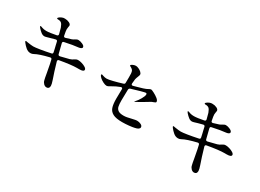

<svg xmlns="http://www.w3.org/2000/svg" viewBox="-28 -1500 3057 2254"><g transform="rotate(30 1500.0 -373.0)"><path d="M886 -373Q886 -346 825 -346H794Q720 -346 567 -319Q557 -318 552.5 -311Q548 -304 551 -294Q588 -166 618 -82Q635 -33 635 -11Q635 31 597 31Q576 31 558 13Q540 -5 535 -29Q528 -55 518 -116Q506 -188 497 -227L485 -280Q481 -300 460 -296Q327 -264 274 -234Q255 -223 234 -223Q199 -223 170 -248Q141 -273 123 -297Q113 -310 113 -315Q113 -321 121 -321Q128 -321 142 -317Q198 -308 223 -308Q248 -308 311 -318Q374 -328 449 -344Q470 -347 465 -369Q460 -395 455 -414.5Q450 -434 447 -447L436 -495Q432 -516 410 -511Q336 -492 307 -482Q287 -476 277 -476Q253 -476 231 -493Q209 -510 186 -536Q185 -538 180 -544.5Q175 -551 175 -555Q175 -559 180 -559Q185 -559 194 -556Q225 -542 266 -542Q309 -542 399 -560Q409 -562 413 -569Q417 -576 414 -586Q399 -646 394 -661Q379 -702 363 -715Q347 -728 319 -728Q317 -728 311.5 -728.5Q306 -729 304 -730.5Q302 -732 302 -736Q302 -746 323 -759Q344 -772 364 -776Q371 -777 385 -777Q416 -777 443 -764Q470 -751 470 -730Q470 -726 466.5 -709.5Q463 -693 463 -681Q463 -659 475 -600Q476 -590 483 -585.5Q490 -581 500 -584Q546 -597 574 -607Q592 -614 608 -625Q620 -632 628 -635.5Q636 -639 647 -639Q672 -639 703.5 -624.5Q735 -610 735 -591Q735 -579 722 -572.5Q709 -566 694 -564Q620 -557 511 -533Q490 -530 495 -508Q514 -427 527 -380Q531 -361 552 -364Q647 -386 668 -393Q698 -402 718 -418Q732 -426 740 -429.5Q748 -433 765 -433Q785 -433 814 -424.5Q843 -416 864.5 -402Q886 -388 886 -373Z M1585 -354Q1608 -378 1631.5 -419Q1655 -460 1655 -481Q1655 -498 1641 -498Q1632 -498 1577 -483Q1522 -468 1458 -448Q1441 -442 1440 -424Q1437 -336 1437 -278Q1437 -225 1443.5 -196Q1450 -167 1473.5 -150.5Q1497 -134 1547 -134Q1570 -134 1593.5 -138.5Q1617 -143 1654 -152Q1700 -163 1715 -163Q1745 -163 1769.5 -150.5Q1794 -138 1794 -118Q1794 -88 1734 -76Q1709 -70 1662 -65Q1615 -60 1570 -60Q1488 -60 1446 -81.5Q1404 -103 1389 -145.5Q1374 -188 1374 -264Q1374 -305 1376 -393Q1376 -401 1372 -406Q1368 -411 1361 -411Q1359 -411 1351 -409Q1316 -396 1299 -387Q1276 -376 1253 -362Q1233 -350 1220.5 -344Q1208 -338 1198 -338Q1180 -338 1151.5 -352Q1123 -366 1101.5 -385.5Q1080 -405 1080 -420Q1080 -427 1087 -427Q1090 -427 1097.5 -424Q1105 -421 1109 -420Q1135 -411 1158 -411Q1181 -411 1239.5 -425.5Q1298 -440 1359 -459Q1377 -464 1377 -479Q1378 -505 1378 -554Q1378 -596 1377 -607Q1375 -628 1370 -640Q1365 -652 1350 -663Q1342 -669 1334.5 -672.5Q1327 -676 1323.5 -678Q1320 -680 1320 -684Q1320 -694 1342 -704Q1364 -714 1383 -714Q1399 -714 1421.5 -704Q1444 -694 1460 -678.5Q1476 -663 1476 -648Q1476 -637 1467 -617Q1456 -590 1452 -572L1446 -512V-510Q1446 -499 1452 -494.5Q1458 -490 1469 -493L1516 -506Q1606 -531 1621 -539Q1631 -543 1636.5 -546.5Q1642 -550 1645 -551Q1654 -556 1662 -559.5Q1670 -563 1677 -563Q1685 -563 1717.5 -546.5Q1750 -530 1776.5 -509Q1803 -488 1803 -469Q1803 -461 1796.5 -457Q1790 -453 1773 -447L1754 -440Q1744 -436 1725 -423L1702 -409Q1632 -366 1592 -346Q1579 -339 1577 -339Q1575 -339 1575 -341Q1575 -344 1585 -354Z M2886 -373Q2886 -346 2825 -346H2794Q2720 -346 2567 -319Q2557 -318 2552.5 -311Q2548 -304 2551 -294Q2588 -166 2618 -82Q2635 -33 2635 -11Q2635 31 2597 31Q2576 31 2558 13Q2540 -5 2535 -29Q2528 -55 2518 -116Q2506 -188 2497 -227L2485 -280Q2481 -300 2460 -296Q2327 -264 2274 -234Q2255 -223 2234 -223Q2199 -223 2170 -248Q2141 -273 2123 -297Q2113 -310 2113 -315Q2113 -321 2121 -321Q2128 -321 2142 -317Q2198 -308 2223 -308Q2248 -308 2311 -318Q2374 -328 2449 -344Q2470 -347 2465 -369Q2460 -395 2455 -414.5Q2450 -434 2447 -447L2436 -495Q2432 -516 2410 -511Q2336 -492 2307 -482Q2287 -476 2277 -476Q2253 -476 2231 -493Q2209 -510 2186 -536Q2185 -538 2180 -544.5Q2175 -551 2175 -555Q2175 -559 2180 -559Q2185 -559 2194 -556Q2225 -542 2266 -542Q2309 -542 2399 -560Q2409 -562 2413 -569Q2417 -576 2414 -586Q2399 -646 2394 -661Q2379 -702 2363 -715Q2347 -728 2319 -728Q2317 -728 2311.5 -728.5Q2306 -729 2304 -730.5Q2302 -732 2302 -736Q2302 -746 2323 -759Q2344 -772 2364 -776Q2371 -777 2385 -777Q2416 -777 2443 -764Q2470 -751 2470 -730Q2470 -726 2466.5 -709.5Q2463 -693 2463 -681Q2463 -659 2475 -600Q2476 -590 2483 -585.5Q2490 -581 2500 -584Q2546 -597 2574 -607Q2592 -614 2608 -625Q2620 -632 2628 -635.5Q2636 -639 2647 -639Q2672 -639 2703.5 -624.5Q2735 -610 2735 -591Q2735 -579 2722 -572.5Q2709 -566 2694 -564Q2620 -557 2511 -533Q2490 -530 2495 -508Q2514 -427 2527 -380Q2531 -361 2552 -364Q2647 -386 2668 -393Q2698 -402 2718 -418Q2732 -426 2740 -429.5Q2748 -433 2765 -433Q2785 -433 2814 -424.5Q2843 -416 2864.5 -402Q2886 -388 2886 -373Z"/></g></svg>

Font: Shippori Mincho B1 Medium
Style: Regular
Weight: 500
Designer: FONTDASU
Foundry: FONTDASU / Google Inc. / but / Adobe
Version: Version 3.110; ttfautohint (v1.8.3)